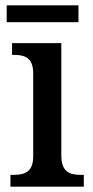

<svg xmlns="http://www.w3.org/2000/svg" viewBox="-20 -697 347 717"><path d="M5 -614H273V-677H5ZM19 0H293V-44H282C240 -44 209 -55 209 -117V-536H25V-492H33C73 -492 104 -481 104 -423V-113C104 -55 72 -44 31 -44H19Z"/></svg>

Font: Noto Serif Lao SemiCondensed Medium
Style: Regular
Weight: 500
Width: 4
Designer: Monotype Design Team
Foundry: Monotype Imaging Inc.
Version: Version 2.003